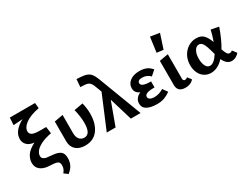

<svg xmlns="http://www.w3.org/2000/svg" viewBox="-69 -1369 2903 2222"><g transform="rotate(-30 1383.0 -258.0)"><path d="M447 32Q447 132 362 195L312 158Q347 120 347 70Q347 33 327.5 21Q308 9 272 6Q263 5 201 1Q139 -3 97.5 -36Q56 -69 56 -128Q56 -179 87 -227Q118 -275 201 -318Q136 -325 105 -358Q74 -391 74 -435Q74 -492 111.5 -539Q149 -586 218 -622L93 -613L99 -711H436L443 -638H441Q322 -615 258.5 -569Q195 -523 195 -469Q195 -439 223 -422.5Q251 -406 326 -406H409L421 -316Q329 -298 274.5 -269Q220 -240 199 -209.5Q178 -179 178 -152Q178 -125 197.5 -112Q217 -99 237.5 -96.5Q258 -94 315 -89Q381 -83 414 -58Q447 -33 447 32Z M527 -146V-411L643 -432V-188Q643 -137 667 -107.5Q691 -78 731 -78Q774 -78 795 -114.5Q816 -151 816 -227Q816 -314 791 -411L909 -432Q928 -360 928 -288Q928 -154 868 -73.5Q808 7 696 7Q617 7 572 -34Q527 -75 527 -146Z M1306 0 1214 -306 1102 0H984L1169 -441L1133 -535Q1117 -575 1095 -589.5Q1073 -604 1031 -606L982 -608L990 -711L1041 -708Q1092 -705 1123.5 -693Q1155 -681 1176 -655Q1197 -629 1215 -582L1436 0Z M1836 -53Q1794 -23 1753 -8Q1712 7 1654 7Q1576 7 1525.5 -19Q1475 -45 1475 -102Q1475 -139 1496 -166.5Q1517 -194 1554 -210Q1490 -235 1490 -298Q1490 -355 1537.5 -391.5Q1585 -428 1665 -428Q1715 -428 1753.5 -413Q1792 -398 1826 -358L1761 -301Q1719 -346 1652 -346Q1624 -346 1609 -335.5Q1594 -325 1594 -306Q1594 -256 1724 -256V-176Q1650 -176 1620.5 -163Q1591 -150 1591 -125Q1591 -104 1611 -91.5Q1631 -79 1670 -79Q1732 -79 1791 -116Z M1945 -511 1972 -711 2095 -692 2032 -500ZM1931 -87V-411L2049 -432V-106Q2049 -75 2074 -75Q2092 -75 2108 -89L2146 -41Q2131 -19 2101.5 -6Q2072 7 2034 7Q1983 7 1957 -17Q1931 -41 1931 -87Z M2754 -44Q2740 -24 2712 -8.5Q2684 7 2654 7Q2587 7 2548 -79Q2468 7 2378 7Q2327 7 2288.5 -19Q2250 -45 2229.5 -90Q2209 -135 2209 -192Q2209 -260 2238.5 -314Q2268 -368 2317 -398Q2366 -428 2423 -428Q2487 -428 2521.5 -391.5Q2556 -355 2579 -288Q2607 -364 2621 -431L2724 -411Q2673 -265 2615 -170Q2629 -126 2643 -105Q2657 -84 2677 -84Q2696 -84 2713 -98ZM2520 -163 2508 -207Q2489 -278 2468.5 -314Q2448 -350 2415 -350Q2380 -350 2356.5 -310.5Q2333 -271 2333 -206Q2333 -148 2352.5 -109.5Q2372 -71 2408 -71Q2462 -71 2520 -163Z"/></g></svg>

Font: Ysabeau Infant
Style: Bold
Weight: 700
Designer: Christian Thalmann (Catharsis Fonts)
Version: Version 0.003